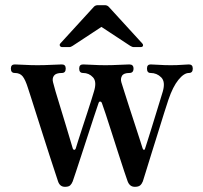

<svg xmlns="http://www.w3.org/2000/svg" viewBox="-20 -710 783 742"><path d="M231 12Q211 12 204 -10Q202 -17 193 -43.5Q184 -70 172 -107.5Q160 -145 146.5 -187Q133 -229 121 -267Q109 -305 100 -333Q91 -361 88 -370Q78 -402 67.5 -415Q57 -428 37 -428Q22 -428 22 -445Q22 -461 37 -461Q48 -461 73.5 -459.5Q99 -458 125 -458Q151 -458 180 -459.5Q209 -461 219 -461Q234 -461 234 -445Q234 -428 219 -428Q196 -428 188.5 -417.5Q181 -407 185 -392Q187 -383 195 -355.5Q203 -328 214 -293Q225 -258 235 -224Q245 -190 252.5 -165.5Q260 -141 261 -137Q263 -131 267 -131Q271 -131 273 -137Q275 -144 282 -166Q289 -188 298.5 -217Q308 -246 317.5 -275Q327 -304 334 -326.5Q341 -349 343 -356Q355 -394 339.5 -411Q324 -428 301 -428Q286 -428 286 -445Q286 -461 301 -461Q312 -461 337 -459.5Q362 -458 387 -458Q413 -458 441.5 -459.5Q470 -461 480 -461Q496 -461 496 -445Q496 -428 480 -428Q458 -428 451.5 -417Q445 -406 449 -392Q452 -383 460.5 -355.5Q469 -328 480.5 -293Q492 -258 503 -224Q514 -190 522 -165.5Q530 -141 531 -137Q533 -131 536.5 -131Q540 -131 541 -137Q543 -143 550 -165Q557 -187 566 -216Q575 -245 584 -274.5Q593 -304 600 -326.5Q607 -349 609 -356Q620 -394 603 -411Q586 -428 562 -428Q548 -428 548 -445Q548 -461 562 -461Q573 -461 594 -459.5Q615 -458 640 -458Q666 -458 683 -459.5Q700 -461 710 -461Q725 -461 725 -445Q725 -428 710 -428Q691 -428 669.5 -401.5Q648 -375 631 -325Q625 -308 614.5 -274Q604 -240 591 -198.5Q578 -157 565.5 -117Q553 -77 544 -47.5Q535 -18 532 -9Q528 1 521.5 6.5Q515 12 501 12Q481 12 473 -10Q470 -18 460 -48Q450 -78 437 -118.5Q424 -159 411 -199.5Q398 -240 388 -270.5Q378 -301 374 -311Q372 -317 367.5 -317.5Q363 -318 361 -312Q354 -292 343 -258.5Q332 -225 319.5 -186.5Q307 -148 295 -111.5Q283 -75 274 -47.5Q265 -20 261 -9Q257 1 251 6.5Q245 12 231 12ZM221 -528Q214 -528 211.5 -533Q209 -538 214 -543L343 -684Q349 -690 358 -690H385Q394 -690 400 -684L529 -543Q534 -538 532.5 -533Q531 -528 523 -528H497Q493 -528 490 -529.5Q487 -531 483 -533L372 -606L261 -533Q257 -531 254.5 -529.5Q252 -528 247 -528Z"/></svg>

Font: Zen Old Mincho
Style: Bold
Weight: 700
Designer: Yoshimichi Ohira
Foundry: Positype
Version: Version 1.500